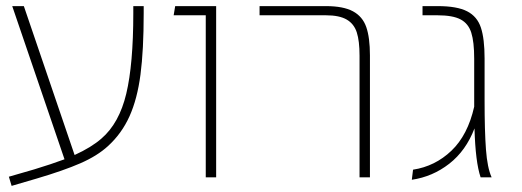

<svg xmlns="http://www.w3.org/2000/svg" viewBox="-20 -580 1706 628"><path d="M450 -560V-537Q450 -416 439.5 -336Q429 -256 403.5 -199.5Q378 -143 333 -102Q298 -70 243 -46Q188 -22 100 4L18 28L9 -2L92 -26Q148 -43 191 -59L20 -560H58L224 -73Q279 -98 312 -127Q370 -177 393 -273.5Q416 -370 416 -537V-560Z M653 -530H548L553 -560H687V0H653Z M1156 -398Q1156 -446 1147 -474Q1138 -502 1114 -516Q1090 -530 1046 -530H829V-560H1046Q1103 -560 1134.5 -543Q1166 -526 1178 -491.5Q1190 -457 1190 -399V0H1156Z M1552 0Q1535 -50 1532 -160Q1504 -87 1449.5 -44.5Q1395 -2 1327 8L1331 -25Q1403 -36 1456.5 -87Q1510 -138 1531 -231V-247V-388Q1531 -443 1521.5 -473Q1512 -503 1486.5 -516.5Q1461 -530 1411 -530H1362V-560H1412Q1475 -560 1508 -543Q1541 -526 1553 -489.5Q1565 -453 1565 -389V-252Q1565 -151 1569.5 -91Q1574 -31 1588 0Z"/></svg>

Font: FiraGO UltraLight
Style: Regular
Weight: 200
Designer: bBox Type
Foundry: bBox Type GmbH
Version: Version 1.001